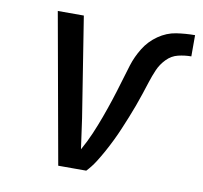

<svg xmlns="http://www.w3.org/2000/svg" viewBox="-65 -599 706 668"><g transform="rotate(10 288.0 -265.0)"><path d="M182 0H281Q298 -18 311 -38.5Q324 -59 335.5 -80Q347 -101 357.5 -122.5Q368 -144 377 -165.5Q386 -187 395 -209Q404 -231 412 -253Q420 -275 427.5 -297.5Q435 -320 442 -342Q449 -364 458.5 -386Q468 -408 485.5 -426Q503 -444 526 -449.5Q549 -455 572 -455V-530Q539 -530 506 -525Q473 -520 443.5 -499.5Q414 -479 395.5 -449Q377 -419 367 -387Q357 -355 347.5 -322.5Q338 -290 327.5 -258Q317 -226 305.5 -194.5Q294 -163 280.5 -131.5Q267 -100 250 -70Q246 -97 242.5 -123.5Q239 -150 235 -177L179 -530H87Z"/></g></svg>

Font: Iosevka Sparkle
Style: Italic
Weight: 400
Italic angle: -9°
Designer: Belleve Invis
Foundry: Belleve Invis
Version: Version 4.5.0; ttfautohint (v1.8.3)